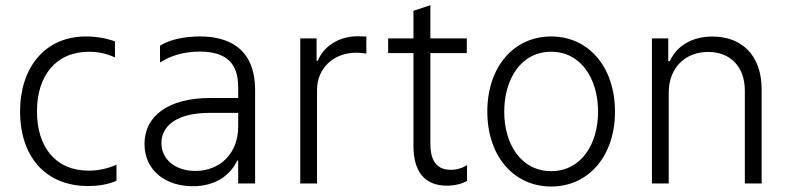

<svg xmlns="http://www.w3.org/2000/svg" viewBox="-20 -690 2968 722"><path d="M311.8 9.6C342.3 9.6 382.1 5.7 418 -10.3V-70.7C381 -54 344.8 -48.3 312.9 -48.3C187.1 -48.3 119 -139.6 119 -271C119 -404.5 189.6 -495.4 315 -495.4C344.8 -495.4 376.1 -490.4 412.3 -474.1V-534.4C378.9 -546.5 340.6 -552.9 303.6 -552.9C147.4 -552.9 55.4 -434.3 55.4 -270.2C55.4 -109 144.5 9.6 311.8 9.6Z M704.9 10.3C793.3 10.3 847.3 -33.7 872.2 -86.3H875.7V0H939.3V-351.2C939.3 -516.7 828.1 -552.9 732.6 -552.9C677.9 -552.9 620.7 -543 581.7 -518.1V-454.9C618.6 -479 669.7 -496.1 730.8 -496.1C860.4 -496.1 875.7 -420.8 875.7 -358.3V-321.4H769.2C614.3 -321.4 523.4 -254.6 523.4 -148.8C523.4 -47.9 604 10.3 704.9 10.3ZM714.8 -47.2C639.9 -47.2 587 -89.8 587 -152.3C587 -214.8 642 -265.6 769.2 -265.6H875.7V-213.1C875.7 -114.7 808.6 -47.2 714.8 -47.2Z M1109 0H1172.2V-352.3C1172.2 -433.2 1234.4 -491.8 1319.6 -491.8C1336.6 -491.8 1351.9 -489 1357.6 -488.3V-552.6C1349.4 -552.9 1334.9 -553.6 1324.2 -553.6C1255.7 -553.6 1197.1 -516.7 1175.1 -461.6H1170.5V-545.5H1109Z M1675.4 -51.5C1608.3 -51.5 1598.4 -105.8 1598.4 -150.9V-490.4H1735.4V-545.5H1598.4V-670.5L1534.8 -649.5V-545.5H1439.6V-490.4H1534.8V-140.3C1534.8 -43 1578.5 8.2 1660.5 8.2C1690.3 8.2 1717.7 1.1 1736.2 -9.6V-69.2C1721.6 -59.3 1699.6 -51.5 1675.4 -51.5Z M2052.6 11.4C2193.9 11.4 2292.6 -104 2292.6 -270.2C2292.6 -437.5 2193.9 -552.9 2052.6 -552.9C1911.2 -552.9 1812.5 -437.5 1812.5 -270.2C1812.5 -104 1911.2 11.4 2052.6 11.4ZM2052.6 -46.5C1939.3 -46.5 1876.1 -148.1 1876.1 -270.2C1876.1 -392.4 1939.3 -495.4 2052.6 -495.4C2165.8 -495.4 2229 -392.4 2229 -270.2C2229 -148.1 2165.8 -46.5 2052.6 -46.5Z M2431.5 0H2494.7V-340.9C2494.7 -436.1 2557.2 -494.7 2643.1 -494.7C2726.9 -494.7 2780.9 -438.6 2780.9 -349.4V0H2844.1V-353.3C2844.1 -482.6 2769.2 -552.6 2659.1 -552.6C2579.2 -552.6 2524.1 -515.6 2498.6 -459.9H2492.9V-545.5H2431.5Z"/></svg>

Font: TID UI Light
Style: Regular
Weight: 300
Designer: The TID Project Authors
Foundry: Bakken & Bæck
Version: Version 1.001;hotconv 1.0.109;makeotfexe 2.5.65596